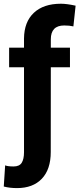

<svg xmlns="http://www.w3.org/2000/svg" viewBox="-37 -780 419 1014"><path d="M332.5 -424.8H231.4L231 22.9Q231 114.7 183.8 164.1Q136.7 213.4 52.7 213.4Q14.6 213.4 -17.1 205.1L-9.8 93.3Q3.9 99.1 34.7 99.1Q65.4 99.1 77.6 79.8Q89.8 60.5 89.8 23.9V-424.8H11.2V-528.3H89.8V-577.1Q90.8 -664.6 141.8 -712.4Q192.9 -760.3 284.7 -760.3Q315.4 -760.3 362.3 -750L350.6 -640.6Q330.1 -645.5 302.2 -645.5Q231.4 -645.5 231.4 -572.3V-528.3H332.5Z"/></svg>

Font: RobotoInd
Style: Bold
Weight: 700
Designer: Google
Version: Version 2.001150; 2014